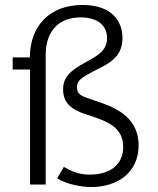

<svg xmlns="http://www.w3.org/2000/svg" viewBox="-20 -743 638 773"><path d="M312 -723C180 -723 101 -639 100 -512H31V-463H101V0H164V-522C164 -623 222 -673 304 -673C372 -673 411 -641 411 -590C411 -535 366 -516 326 -493C263 -459 234 -432 234 -383C234 -313 291 -294 340 -278C410 -255 476 -232 476 -151C476 -81 424 -40 342 -40C296 -40 268 -54 237 -71L210 -25C245 -3 302 10 348 10C452 10 538 -48 538 -157C538 -283 426 -316 356 -340C306 -356 290 -363 290 -391C290 -420 308 -430 358 -457C419 -487 473 -512 473 -590C473 -656 432 -723 312 -723Z"/></svg>

Font: United Sans ExtraLight
Style: Regular
Weight: 200
Designer: Pablo Impallari, Rodrigo Fuenzalida (Modified by Dan O. Williams)
Version: Version 1.000;PS 001.000;hotconv 1.0.88;makeotf.lib2.5.64775